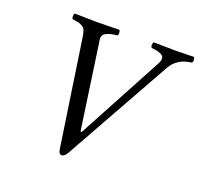

<svg xmlns="http://www.w3.org/2000/svg" viewBox="-116 -777 959 919"><g transform="rotate(20 363.0 -317.5)"><path d="M617 -553Q649 -610 721 -618Q726 -622 726 -632Q726 -642 721 -647Q647 -645 627 -645Q597 -645 517 -647Q512 -642 512 -632Q512 -622 517 -618Q558 -615 573 -602Q588 -589 573 -561L340 -127Q336 -123 333 -127L269 -572Q266 -595 287.5 -605.5Q309 -616 341 -618Q346 -622 346 -632Q346 -642 341 -647Q275 -645 220 -645Q194 -645 114 -647Q110 -642 110 -632Q110 -622 114 -618Q136 -615 143 -613.5Q150 -612 162.5 -606Q175 -600 180 -588Q185 -576 188 -556L269 -11Q272 12 287 12Q301 12 314 -11Z"/></g></svg>

Font: Linux Libertine O
Style: Italic
Weight: 400
Italic angle: -12°
Designer: Philipp H. Poll
Foundry: Philipp H. Poll
Version: Version 5.1.6